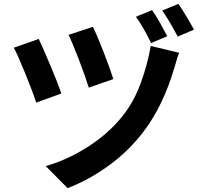

<svg xmlns="http://www.w3.org/2000/svg" viewBox="-20 -888 1040 986"><path d="M457 -750Q476 -713 511.5 -622Q547 -531 562 -482L436 -438Q421 -487 387.5 -575.5Q354 -664 332 -709ZM900 -617Q893 -603 882 -562L875 -539Q819 -348 720 -216Q644 -115 541 -39.5Q438 36 327 78L215 -35Q324 -66 430.5 -133.5Q537 -201 610 -293Q667 -364 702.5 -460.5Q738 -557 754 -652ZM179 -688Q203 -637 241 -546.5Q279 -456 295 -408L166 -361Q149 -414 110 -510Q71 -606 51 -643ZM761 -836Q779 -811 801.5 -771Q824 -731 839 -702L756 -667Q717 -748 678 -802ZM896 -868Q934 -813 976 -736L893 -700Q841 -796 813 -834Z"/></svg>

Font: Sinter Bold
Style: Regular
Weight: 700
Foundry: Adobe & rsms
Version: Version 1.000